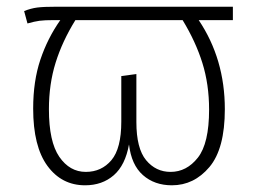

<svg xmlns="http://www.w3.org/2000/svg" viewBox="-20 -542 769 573"><path d="M675 -482H573Q651 -366 651 -216Q651 -98 605 -43.5Q559 11 493 11Q441 11 406.5 -19.5Q372 -50 365 -111Q354 -49 319.5 -19Q285 11 234 11Q164 11 121.5 -47Q79 -105 79 -218Q79 -300 100.5 -364Q122 -428 160 -482H141Q113 -482 98 -480Q83 -478 62 -472L52 -509Q72 -517 91 -519.5Q110 -522 151 -522H675ZM604 -215Q604 -290 584 -354Q564 -418 525 -482H205Q166 -419 146 -355Q126 -291 126 -216Q126 -119 157 -74Q188 -29 236 -29Q283 -29 312.5 -64Q342 -99 342 -179V-315L387 -321V-178Q387 -99 416 -64Q445 -29 489 -29Q537 -29 570.5 -71.5Q604 -114 604 -215Z"/></svg>

Font: FiraGO ExtraLight
Style: Regular
Weight: 200
Designer: bBox Type
Foundry: bBox Type GmbH
Version: Version 1.001